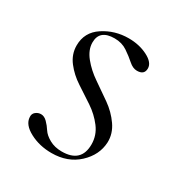

<svg xmlns="http://www.w3.org/2000/svg" viewBox="-108 -475 533 566"><g transform="rotate(30 158.5 -192.5)"><path d="M143 11Q102 11 69 -6.5Q36 -24 35 -49Q34 -60 42 -66.5Q50 -73 60 -73Q71 -73 81 -63Q91 -53 99 -40.5Q107 -28 125 -18Q143 -8 167 -8Q233 -8 233 -70Q233 -101 214 -126Q195 -151 168 -169Q141 -187 114 -204.5Q87 -222 68 -246.5Q49 -271 49 -301Q49 -346 87 -371Q125 -396 172 -396Q208 -396 236.5 -381.5Q265 -367 265 -347Q265 -325 240 -325Q226 -325 212 -337.5Q198 -350 179.5 -362.5Q161 -375 136 -375Q85 -375 85 -332Q85 -307 104.5 -283Q124 -259 152 -240Q180 -221 207.5 -201.5Q235 -182 253.5 -155.5Q272 -129 271 -99Q269 -55 233.5 -22Q198 11 143 11Z"/></g></svg>

Font: Cormorant Upright Light
Style: Regular
Weight: 300
Designer: Christian Thalmann (Catharsis Fonts)
Foundry: Catharsis Fonts
Version: Version 3.302;PS 003.302;hotconv 1.0.88;makeotf.lib2.5.64775